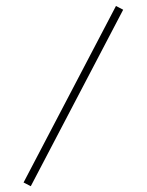

<svg xmlns="http://www.w3.org/2000/svg" viewBox="-53 -740 642 840"><g transform="rotate(-5 267.5 -319.5)"><path d="M488 -696 18 38 48 57 518 -677Z"/></g></svg>

Font: Rawengulk
Style: Regular
Weight: 400
Version: Version 0.9